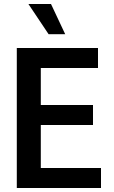

<svg xmlns="http://www.w3.org/2000/svg" viewBox="-20 -940 570 960"><path d="M64 -700H470V-600H184V-415H445V-315H184V-100H485V0H64ZM122 -920H235L306 -769H223Z"/></svg>

Font: Moderustic Med
Style: Regular
Weight: 500
Designer: Tural Alisoy
Foundry: TAFT Foundry
Version: Version 2.110